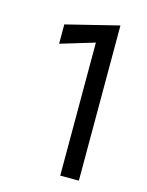

<svg xmlns="http://www.w3.org/2000/svg" viewBox="-104 -753 608 796"><g transform="rotate(15 200.0 -355.0)"><path d="M87 -549 233 -593V-22H313V-688L87 -632Z"/></g></svg>

Font: SpinnyJost Regular
Style: Regular
Weight: 400
Version: Version 3.710